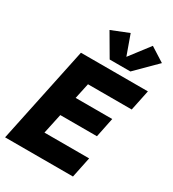

<svg xmlns="http://www.w3.org/2000/svg" viewBox="-226 -1091 1095 1214"><g transform="rotate(30 321.5 -484.0)"><path d="M5.9 0 153.8 -703.1H642.6L611.3 -552.7H292L267.6 -439H534.7L505.4 -296.4H237.8L206.5 -150.4H532.7L501.5 0ZM525.9 -968.3 629.9 -902.3 483.9 -756.8H332.5L238.3 -918L363.8 -968.3L415.5 -824.2Z"/></g></svg>

Font: Schibsted Grotesk ExtraBold
Style: Italic
Weight: 800
Italic angle: -12°
Designer: Bakken & Baeck AS, Henrik Kongsvoll
Foundry: Schibsted ASA
Version: Version 1.100; ttfautohint (v1.8.4.7-5d5b);gftools[0.9.25]